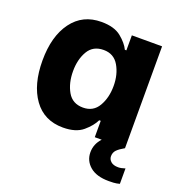

<svg xmlns="http://www.w3.org/2000/svg" viewBox="-130 -649 876 937"><g transform="rotate(20 308.0 -181.0)"><path d="M593 92V172Q589 173 577.5 175.5Q566 178 537 178Q473 178 439 149Q405 120 405 76Q405 33 436 0H400V-85H392Q377 -53 340.5 -22Q304 9 237 9Q139 9 85.5 -65.5Q32 -140 32 -265Q32 -391 87 -465.5Q142 -540 239 -540Q306 -540 342 -510.5Q378 -481 392 -451H400V-529H557V0Q532 14 519 27Q506 40 506 60Q506 76 519 87.5Q532 99 557 99Q572 99 593 92ZM401 -266Q401 -326 375 -370.5Q349 -415 296 -415Q241 -415 215.5 -371.5Q190 -328 190 -267Q190 -205 215.5 -160.5Q241 -116 296 -116Q349 -116 375 -160.5Q401 -205 401 -266Z"/></g></svg>

Font: Be Vietnam ExtraBold
Style: Regular
Weight: 800
Designer: Gabriel Lam
Foundry: TypeRant
Version: Version 4.000